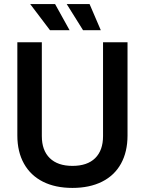

<svg xmlns="http://www.w3.org/2000/svg" viewBox="-20 -907 711 941"><path d="M335 14Q251 14 190.5 -16.5Q130 -47 97.5 -105Q65 -163 65 -243V-700H185V-240Q185 -170 224 -132Q263 -94 335 -94Q408 -94 446.5 -132Q485 -170 485 -240V-700H605V-243Q605 -163 573 -105Q541 -47 480 -16.5Q419 14 335 14ZM225 -759 128 -887H250L321 -759ZM387 -759 307 -887H419L474 -759Z"/></svg>

Font: Space Grotesk SemiBold
Style: Regular
Weight: 600
Designer: Florian Karsten
Foundry: Florian Karsten
Version: Version 2.000